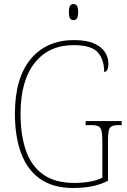

<svg xmlns="http://www.w3.org/2000/svg" viewBox="-20 -923 631 953"><path d="M342 10Q244 10 180 -34.5Q116 -79 85 -162Q54 -245 54 -358Q54 -536 132.5 -630Q211 -724 347 -724Q410 -724 447.5 -707Q485 -690 501.5 -663.5Q518 -637 518 -609Q518 -566 497 -566Q497 -628 465 -663.5Q433 -699 345 -699Q222 -699 152 -610.5Q82 -522 82 -358Q82 -252 109 -175Q136 -98 195 -56.5Q254 -15 348 -15Q389 -15 426.5 -21.5Q464 -28 488 -41V-218Q488 -255 484 -273Q480 -291 467.5 -296.5Q455 -302 430 -302H405V-322H584V-302H571Q547 -302 535 -296.5Q523 -291 519.5 -273Q516 -255 516 -218V-26Q479 -7 438 1.5Q397 10 342 10ZM345 -823Q334 -823 328 -831Q322 -839 322 -863Q322 -886 328 -894.5Q334 -903 345 -903Q355 -903 361.5 -894.5Q368 -886 368 -863Q368 -839 361.5 -831Q355 -823 345 -823Z"/></svg>

Font: Noto Serif Hebrew SemiCondensed Thin
Style: Regular
Weight: 100
Width: 4
Designer: Monotype Design Team
Foundry: Monotype Imaging Inc.
Version: Version 2.004; ttfautohint (v1.8.4.7-5d5b)